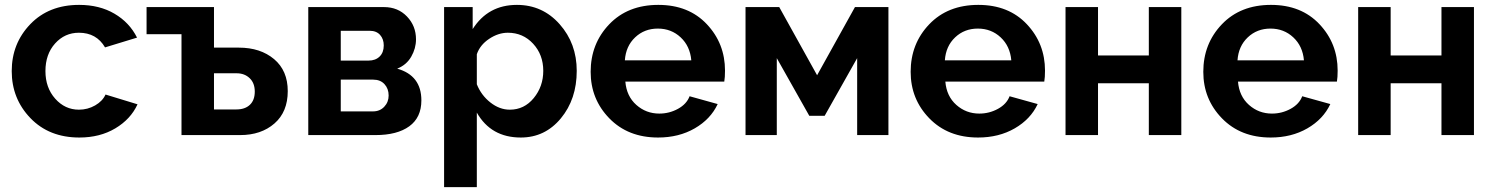

<svg xmlns="http://www.w3.org/2000/svg" viewBox="-20 -553 6116 786"><path d="M304 -533Q387 -533 448.5 -497Q510 -461 541 -399L410 -359Q375 -419 303 -419Q245 -419 205.5 -375Q166 -331 166 -262Q166 -194 206 -149Q246 -104 303 -104Q339 -104 369.5 -121.5Q400 -139 412 -166L543 -126Q515 -65 452 -27.5Q389 10 305 10Q181 10 104.5 -69.5Q28 -149 28 -262Q28 -375 104 -454Q180 -533 304 -533Z M856 -524V-358H958Q1046 -358 1102 -311Q1158 -264 1158 -180Q1158 -95 1103.5 -47.5Q1049 0 963 0H723V-413H580V-524ZM856 -105H948Q983 -105 1003 -124Q1023 -143 1023 -178Q1023 -213 1002 -233Q981 -253 949 -253H856Z M1242 -524H1552Q1609 -524 1646 -485.5Q1683 -447 1683 -392Q1683 -355 1663.5 -321Q1644 -287 1606 -272Q1705 -244 1705 -142Q1705 -72 1655.5 -36Q1606 0 1517 0H1242ZM1375 -305H1489Q1517 -305 1534 -321.5Q1551 -338 1551 -367Q1551 -393 1536 -410Q1521 -427 1493 -427H1375ZM1375 -97H1507Q1535 -97 1553 -116Q1571 -135 1571 -162Q1571 -190 1554 -208.5Q1537 -227 1508 -227H1375Z M2112 10Q1990 10 1932 -92V213H1798V-524H1915V-434Q1978 -533 2096 -533Q2201 -533 2271 -454Q2341 -375 2341 -263Q2341 -147 2276 -68.5Q2211 10 2112 10ZM2067 -104Q2126 -104 2165 -151.5Q2204 -199 2204 -263Q2204 -329 2162.5 -374Q2121 -419 2059 -419Q2020 -419 1982.5 -394Q1945 -369 1932 -331V-208Q1950 -163 1987.5 -133.5Q2025 -104 2067 -104Z M2674 10Q2551 10 2474.5 -68.5Q2398 -147 2398 -259Q2398 -374 2474 -453.5Q2550 -533 2675 -533Q2799 -533 2873.5 -454Q2948 -375 2948 -264Q2948 -236 2945 -219H2540Q2545 -159 2585 -123.5Q2625 -88 2679 -88Q2720 -88 2755.5 -107.5Q2791 -127 2803 -159L2918 -127Q2889 -65 2824 -27.5Q2759 10 2674 10ZM2538 -306H2810Q2805 -364 2766.5 -400Q2728 -436 2673 -436Q2618 -436 2580 -400Q2542 -364 2538 -306Z M3170 -524 3325 -245 3480 -524H3617V0H3489V-315L3356 -79H3293L3160 -315V0H3032V-524Z M3984 10Q3861 10 3784.5 -68.5Q3708 -147 3708 -259Q3708 -374 3784 -453.5Q3860 -533 3985 -533Q4109 -533 4183.5 -454Q4258 -375 4258 -264Q4258 -236 4255 -219H3850Q3855 -159 3895 -123.5Q3935 -88 3989 -88Q4030 -88 4065.5 -107.5Q4101 -127 4113 -159L4228 -127Q4199 -65 4134 -27.5Q4069 10 3984 10ZM3848 -306H4120Q4115 -364 4076.5 -400Q4038 -436 3983 -436Q3928 -436 3890 -400Q3852 -364 3848 -306Z M4475 -524V-326H4683V-524H4816V0H4683V-212H4475V0H4342V-524Z M5182 10Q5059 10 4982.5 -68.5Q4906 -147 4906 -259Q4906 -374 4982 -453.5Q5058 -533 5183 -533Q5307 -533 5381.5 -454Q5456 -375 5456 -264Q5456 -236 5453 -219H5048Q5053 -159 5093 -123.5Q5133 -88 5187 -88Q5228 -88 5263.5 -107.5Q5299 -127 5311 -159L5426 -127Q5397 -65 5332 -27.5Q5267 10 5182 10ZM5046 -306H5318Q5313 -364 5274.5 -400Q5236 -436 5181 -436Q5126 -436 5088 -400Q5050 -364 5046 -306Z M5673 -524V-326H5881V-524H6014V0H5881V-212H5673V0H5540V-524Z"/></svg>

Font: Raleway
Style: Bold
Weight: 700
Designer: Matt McInerney, Pablo Impallari, Rodrigo Fuenzalida
Foundry: Matt McInerney, Pablo Impallari, Rodrigo Fuenzalida
Version: Version 3.000